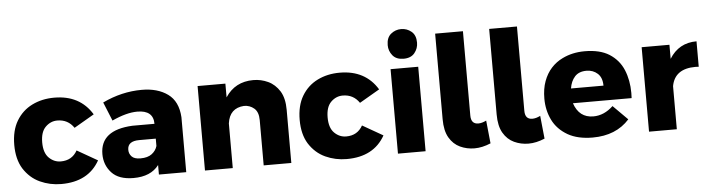

<svg xmlns="http://www.w3.org/2000/svg" viewBox="-48 -1003 4524 1225"><g transform="rotate(-5 2214.0 -390.5)"><path d="M302 6Q229.5 6 165.8 -23.2Q102 -52.5 61.5 -116Q24 -177 24 -268Q24 -360 61 -422Q98 -484 161.5 -515.5Q225 -547 304 -547Q468 -547 546 -419L417 -344Q379 -400 311 -400Q268 -400 235.5 -368Q203 -336 203 -269Q203 -202 235.5 -170Q268 -138 311 -138Q383 -138 417 -199L548 -124Q475 6 302 6Z M764 8Q670 8 624.5 -41.5Q579 -91 579 -161Q579 -315 786 -325H927Q927 -412 824 -412Q755 -412 662 -369L613 -489Q736 -548 865 -548Q966 -548 1031 -501Q1096 -454 1102 -352V0H927V-61Q875 8 764 8ZM819 -113Q866 -113 892.2 -133.2Q918.5 -153.5 927 -183V-230H821Q746 -230 746 -174Q746 -149 763 -131Q780 -113 819 -113Z M1775 0H1598V-290Q1598 -342 1570.5 -365.5Q1543 -389 1506 -389Q1413 -383 1400 -286V0H1222V-541H1400V-453Q1462 -548 1579 -548Q1628.5 -548 1673.2 -527.2Q1718 -506.5 1747.5 -459.5Q1775 -414 1775 -341Z M2130 6Q2057.5 6 1993.8 -23.2Q1930 -52.5 1889.5 -116Q1852 -177 1852 -268Q1852 -360 1889 -422Q1926 -484 1989.5 -515.5Q2053 -547 2132 -547Q2296 -547 2374 -419L2245 -344Q2207 -400 2139 -400Q2096 -400 2063.5 -368Q2031 -336 2031 -269Q2031 -202 2063.5 -170Q2096 -138 2139 -138Q2211 -138 2245 -199L2376 -124Q2303 6 2130 6Z M2547 -600Q2500 -600 2476.5 -629Q2453 -658 2453 -695Q2453 -743 2481.5 -766.5Q2510 -790 2547 -790Q2584 -790 2612.5 -766.5Q2641 -743 2641 -695Q2641 -658 2617.5 -629Q2594 -600 2547 -600ZM2635 0H2458V-541H2635Z M2948 9Q2899 9 2856 -11Q2813 -31 2787 -75.5Q2761 -120 2761 -194V-742H2939V-202Q2939 -147 2986 -147Q3009 -147 3037 -161L3052 -14Q2998 9 2948 9Z M3294 9Q3245 9 3202 -11Q3159 -31 3133 -75.5Q3107 -120 3107 -194V-742H3285V-202Q3285 -147 3332 -147Q3355 -147 3383 -161L3398 -14Q3344 9 3294 9Z M3705 6Q3610 6 3546.5 -30Q3480 -68.5 3449.5 -131Q3419 -193.5 3419 -268Q3419 -331 3436.8 -379.2Q3454.5 -427.5 3485.5 -461.5Q3516.5 -495.5 3558 -515.5Q3622 -547 3701 -547Q3798 -547 3858 -509.5Q3920 -470 3947.5 -403.8Q3975 -337.5 3975 -256L3974 -223H3598Q3630 -128 3721 -128Q3790 -128 3848 -183L3941 -90Q3855 6 3705 6ZM3802 -318Q3802 -369.5 3773 -395.8Q3744 -422 3702 -422Q3653 -422 3627 -393Q3601 -364 3594 -318Z M4244 0H4066V-541H4244V-451Q4304 -548 4418 -548V-385L4397 -386Q4264 -386 4244 -276Z"/></g></svg>

Font: Argentum Novus
Style: Bold
Weight: 700
Designer: Julieta Ulanovsky (font) & Cristiano Sobral (main changes)
Foundry: Julieta Ulanovsky (font) & Cristiano Sobral (main changes)
Version: Version 3.00;November 27, 2020;FontCreator 13.0.0.2655 64-bi